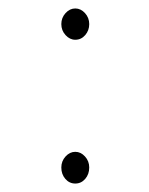

<svg xmlns="http://www.w3.org/2000/svg" viewBox="-20 -422 353 454"><path d="M158 -328Q145 -328 135 -339Q125 -350 125 -365Q125 -380 135 -391Q145 -402 158 -402Q171 -402 181 -391Q191 -380 191 -365Q191 -350 181.5 -339Q172 -328 158 -328ZM158 12Q144 12 134.5 1Q125 -10 125 -26Q125 -41 135 -52Q145 -63 158 -63Q171 -63 181 -52Q191 -41 191 -26Q191 -10 181.5 1Q172 12 158 12Z"/></svg>

Font: Inconsolata ExtraCondensed Light
Style: Regular
Weight: 300
Width: 2
Monospace: yes
Designer: Raph Levien, Cyreal, Brenton Simpson
Foundry: Raph Levien, Cyreal, Google
Version: Version 3.100; ttfautohint (v1.8.4.7-5d5b)